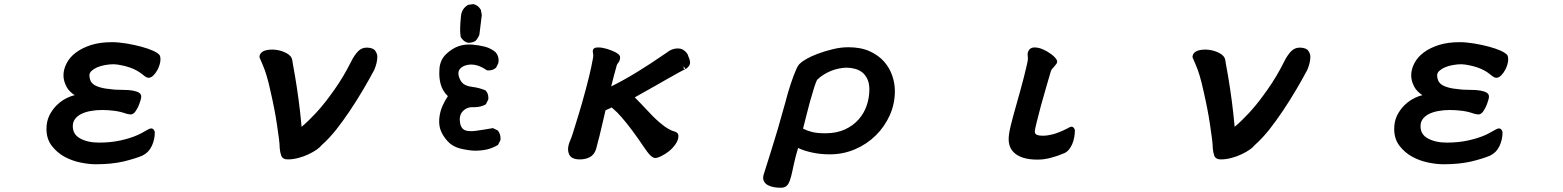

<svg xmlns="http://www.w3.org/2000/svg" viewBox="-20 -719 7540 926"><path d="M753.9 -432.6Q753.9 -417.5 746.6 -397.9Q743.7 -389.6 739.3 -381.8Q731 -366.2 719.7 -355Q708.5 -343.8 696.3 -343.8Q689 -343.8 680.9 -349.4Q672.9 -355 662.8 -363.3Q652.8 -371.6 638.2 -379.4Q609.9 -395 567.9 -403.8Q547.9 -408.2 529.3 -409.2Q508.3 -409.2 487.3 -405.3Q443.8 -397.5 421.9 -377.4Q412.1 -368.7 411.1 -356.9Q411.1 -344.2 415.5 -332.5Q419.4 -321.3 430.7 -312.5Q441.9 -303.7 463.9 -297.4Q485.8 -291 520.5 -288.1Q531.7 -286.1 553.2 -286.1Q575.7 -286.1 598.6 -284.7Q621.6 -283.2 639.2 -277.3Q648.9 -274.4 655 -268.3Q661.1 -262.2 661.1 -252.9Q661.1 -242.2 652.3 -218.8Q646.5 -202.6 641.1 -194.3Q633.8 -181.2 628.9 -176.3Q619.6 -167 610.4 -167Q606.4 -167 598.6 -168.5Q590.3 -170.4 586.9 -171.4Q561.5 -180.7 531.5 -184.6Q501.5 -188.5 472.7 -188.5Q442.9 -188.5 417 -183.6Q363.3 -173.8 341.8 -145Q331.1 -130.4 331.1 -110.4Q331.1 -70.8 365.7 -51.8Q402.3 -31.2 458 -31.2Q513.7 -31.2 561.3 -41.7Q608.9 -52.2 644 -67.9Q657.7 -73.7 680.2 -86.9Q688.5 -91.8 696.3 -95.7Q704.1 -99.6 709 -99.6Q716.8 -99.6 721.7 -93Q726.6 -86.4 726.6 -80.1Q726.6 -46.9 712.4 -15.6Q697.3 16.6 666.5 31.7Q631.3 46.4 574.7 60.1Q517.6 73.2 441.4 73.2Q408.2 73.2 367.2 64.7Q326.2 56.2 290.5 36.6Q254.4 16.6 229.2 -16.4Q204.1 -49.3 204.1 -97.7Q204.1 -131.8 217.3 -160.6Q231 -189 252.9 -210.9Q282.2 -240.2 321.3 -254.4Q330.6 -257.8 340.3 -259.8Q313 -277.8 301.3 -299.8Q286.1 -328.1 286.1 -355.5Q286.1 -384.8 301.3 -413.6Q315.9 -442.9 346.2 -465.6Q376.5 -488.3 419.7 -502Q462.9 -515.6 519.5 -515.6Q551.3 -515.6 589.4 -509.3Q670.4 -495.6 718.8 -474.1Q744.6 -461.9 751 -451.2Q753.9 -443.8 753.9 -432.6Z M1231.4 -444.8Q1232.9 -467.8 1261.2 -476.1Q1275.4 -480 1294.9 -480Q1301.3 -480 1312.5 -478.5Q1337.4 -475.1 1360.4 -463.4Q1386.2 -450.2 1389.6 -428.7L1392.6 -409.7Q1414.6 -292.5 1427.7 -175.8Q1431.6 -140.6 1434.6 -107.4Q1467.3 -134.8 1502.2 -172.4Q1537.1 -210 1569.3 -253.9Q1618.7 -319.8 1653.8 -384.3Q1663.1 -400.9 1674.8 -424.3Q1688 -451.7 1707.5 -472.2Q1724.6 -489.3 1748.5 -489.3Q1750 -489.3 1751.5 -489.3Q1780.8 -488.3 1790.5 -473.1Q1799.8 -459.5 1799.8 -445.3Q1799.8 -417.5 1785.2 -382.3Q1762.7 -339.8 1732.9 -289.1Q1667 -177.2 1601.1 -93.3Q1565.4 -48.8 1531.2 -19Q1515.1 2.4 1468.3 24.9Q1446.3 35.6 1419.9 42.5Q1393.6 49.8 1368.2 49.8Q1343.3 49.8 1336.4 31.7Q1331.1 17.6 1329.1 -3.4V-3.9Q1329.1 -21 1325.2 -51.5Q1321.3 -82 1315.4 -120.6Q1305.2 -189.9 1284.2 -281.2Q1275.9 -320.3 1266.1 -353Q1256.3 -385.7 1247.6 -404.8Q1238.8 -423.8 1231.4 -442.9Z M2269.5 -202.1H2256.8Q2231.9 -202.1 2213.4 -184.1Q2197.3 -168 2197.3 -143.1Q2197.3 -137.2 2198.5 -128.4Q2199.7 -119.6 2203.1 -111.3Q2209.5 -96.7 2221.2 -91.6Q2232.9 -86.4 2252.4 -86.4Q2265.1 -86.4 2280.8 -88.9Q2321.8 -94.7 2357.4 -101.1L2381.3 -89.4L2382.3 -87.9Q2394 -72.3 2394 -51.3Q2394 -47.9 2393.6 -43L2381.8 -20Q2355.5 -4.4 2327.6 2Q2300.8 7.8 2269.5 7.8Q2254.9 7.3 2235.4 4.4Q2215.8 1.5 2198.7 -2.9Q2161.6 -12.7 2138.9 -37.8Q2116.2 -63 2106 -88.9Q2098.1 -108.9 2098.1 -132.8Q2098.1 -139.6 2098.6 -147.5Q2101.6 -178.7 2113 -205.6Q2124.5 -232.4 2140.1 -255.4Q2113.3 -281.2 2105 -314.5Q2098.6 -338.9 2098.6 -366.2Q2098.6 -377.9 2099.6 -390.6Q2104 -432.6 2133.1 -459.5Q2162.1 -486.3 2192.9 -496.6Q2216.8 -504.4 2242.2 -504.4Q2249.5 -504.4 2257.3 -503.9Q2290.5 -501 2318.4 -493.9Q2346.2 -486.8 2369.6 -467.8Q2384.8 -450.7 2384.8 -427.2Q2384.8 -421.9 2383.3 -414.6L2372.6 -392.6L2371.1 -391.6Q2357.4 -379.4 2336.9 -379.4Q2334 -379.4 2328.1 -379.9Q2309.6 -393.6 2285.2 -402.3Q2269.5 -407.7 2253.4 -407.7Q2244.6 -407.7 2236.3 -406.2Q2211.9 -401.9 2198.7 -387.2Q2190.9 -378.4 2190.9 -365.7Q2190.9 -358.9 2192.4 -353Q2193.8 -347.2 2195.1 -344Q2196.3 -340.8 2197.8 -337.9Q2199.2 -335 2200.4 -332.3Q2201.7 -329.6 2203.6 -327.1Q2208.5 -319.8 2214.8 -314.9Q2229.5 -303.2 2258.8 -299.8Q2291 -295.9 2322.3 -282.7L2323.2 -281.2Q2335.4 -267.6 2335.4 -247.1Q2335.4 -244.1 2335 -239.3L2323.2 -215.8L2321.3 -214.8Q2297.9 -202.1 2269.5 -202.1ZM2241.7 -512.7Q2237.8 -512.7 2236.8 -512.7Q2215.8 -517.6 2202.1 -540L2201.7 -541Q2199.7 -554.2 2199.5 -563.2Q2199.2 -572.3 2199.2 -580.1Q2199.2 -603 2203.1 -640.6Q2206.5 -677.7 2237.3 -695.3L2238.8 -695.8L2263.2 -699.2L2264.6 -698.7Q2286.6 -693.4 2298.8 -671.9L2299.3 -670.9L2303.7 -646.5L2292 -551.8Q2285.2 -533.7 2272.5 -521Q2256.3 -512.7 2241.7 -512.7Z M2838.9 -472.7Q2838.9 -479.5 2843 -483.6Q2847.2 -487.8 2852.1 -489Q2856.9 -490.2 2862.3 -490.2Q2867.7 -490.2 2871.6 -490Q2875.5 -489.7 2879.6 -489.3Q2883.8 -488.8 2888.2 -487.8Q2907.2 -484.4 2927.7 -476.1Q2955.1 -465.3 2964.8 -455.6Q2970.7 -449.7 2970.7 -443.4Q2970.7 -426.8 2961.9 -416.5Q2956.5 -410.2 2954.6 -404.3Q2938 -344.7 2927.7 -302.2Q2988.3 -332 3052.7 -371.6Q3112.8 -408.2 3197.3 -466.3Q3207 -474.6 3220.2 -480Q3233.9 -485.4 3247.8 -485.4Q3261.7 -485.4 3271 -481Q3284.7 -473.6 3293.5 -461.4Q3298.8 -453.6 3299.8 -447.3Q3308.1 -429.7 3308.1 -417.5Q3308.1 -404.8 3297.4 -394.5Q3293 -389.6 3286.1 -385.7L3277.8 -398.9L3277.3 -398.4V-387.7L3285.2 -385.7Q3273.9 -380.9 3198.7 -338.4Q3171.9 -323.2 3143.1 -306.6Q3114.7 -290.5 3041.5 -249.5Q3054.7 -236.3 3073.7 -216.3Q3109.9 -177.2 3127.2 -159.9Q3144.5 -142.6 3159.9 -129.4Q3175.3 -116.2 3186 -108.6Q3196.8 -101.1 3207 -95.7Q3214.4 -91.3 3220.7 -88.9Q3236.3 -84 3238.3 -83Q3252 -76.7 3252 -63.5Q3252 -43.5 3237.8 -23.4Q3224.6 -4.4 3206.5 10.3Q3189 24.4 3170.4 33.2Q3151.4 43 3140.1 43Q3124 43 3102.1 13.7Q3082.5 -13.2 3059.1 -48.3Q2998 -134.8 2956.1 -177.2Q2942.4 -190.4 2930.2 -200.7Q2924.8 -197.8 2919.4 -195.6Q2914.1 -193.4 2911.1 -191.9Q2905.8 -189.5 2900.4 -187Q2895 -163.1 2884.5 -118.9Q2874 -74.7 2871.1 -62.5Q2868.2 -50.3 2864.7 -38.6Q2856.9 -6.3 2855 -0.5Q2846.2 27.8 2824.2 39.1Q2803.7 49.8 2776.4 49.8Q2732.4 49.8 2723.1 21Q2719.7 11.7 2719.7 1Q2719.7 -18.1 2730 -41.5Q2734.9 -51.8 2743.2 -77.6Q2766.6 -153.3 2772.7 -173.3Q2778.8 -193.4 2787.6 -224.1Q2827.1 -363.3 2839.8 -438Q2841.3 -445.8 2841.3 -448.7Q2841.3 -458 2838.9 -470.7Q2838.9 -472.2 2838.9 -472.7Z M4071.3 -491.2Q4131.3 -491.2 4174.1 -471.9Q4216.8 -452.6 4243.7 -422.1Q4270.5 -391.6 4283.2 -354.2Q4295.9 -316.9 4295.9 -280.3Q4295.9 -218.3 4271.5 -163.6Q4246.6 -107.9 4203.6 -65.7Q4160.6 -23.4 4103.5 1Q4046.4 25.4 3981.4 25.4Q3936.5 25.4 3896.5 16.6Q3856.4 7.8 3829.1 -5.4Q3814.5 43.9 3807.1 80.1Q3799.8 116.2 3795.4 131.8Q3791 147.5 3788.6 153.8Q3783.2 168.5 3775.4 175.8Q3765.1 186.5 3746.1 186.5Q3708 186.5 3685.1 174.8Q3670.9 168 3664.6 155.3Q3660.6 147.9 3660.6 140.1Q3660.6 131.8 3662.6 124.5Q3674.3 85.4 3701.2 2Q3728 -81.5 3766.1 -219.7Q3793 -323.7 3821.3 -387.2Q3831.1 -408.2 3840.3 -414.1Q3847.2 -421.9 3869.6 -434.8Q3892.1 -447.8 3924.8 -460Q3957.5 -472.2 3996.3 -481.7Q4035.2 -491.2 4071.3 -491.2ZM3960.9 -76.2Q4014.6 -76.2 4054.7 -94.5Q4094.7 -112.8 4121.1 -143.1Q4147.5 -172.9 4160.2 -210.7Q4172.9 -248.5 4172.9 -287.1Q4172.9 -317.4 4163.3 -337.4Q4153.8 -357.4 4139.2 -369.4Q4124.5 -381.3 4104.2 -387Q4084 -392.6 4063.5 -392.6Q4046.9 -392.6 4027.3 -388.7Q3986.8 -380.9 3951.7 -358.4Q3934.1 -347.7 3920.4 -333.5Q3913.1 -317.4 3906.7 -297.4Q3884.8 -227.1 3869.1 -162.1Q3860.8 -129.4 3853 -98.6Q3873 -88.4 3897 -82.3Q3920.9 -76.2 3960.9 -76.2Z M4969.2 -490.2Q4988.8 -490.2 5010 -481Q5031.2 -471.7 5050.3 -457.5Q5069.3 -442.9 5076.2 -430.7Q5078.6 -426.3 5078.6 -421.9Q5078.6 -417.5 5075.7 -412.1Q5071.8 -406.2 5066.2 -400.1Q5060.5 -394 5055.4 -387.9Q5050.3 -381.8 5048.3 -376L5027.3 -304.2Q4997.1 -201.2 4980 -130.4Q4970.7 -93.8 4970.7 -84Q4970.7 -80.6 4971.7 -78.1Q4972.7 -75.2 4974.1 -73.7Q4976.6 -71.8 4978 -70.3Q4986.8 -64.5 5010.7 -64.5Q5031.2 -64.5 5058.6 -71.5Q5085.9 -78.6 5126 -98.6Q5141.1 -107.9 5147.5 -107.9Q5154.8 -107.9 5159.7 -101.1Q5162.1 -98.1 5164.1 -90.8V-89.8Q5164.1 -74.7 5161.1 -57.6Q5154.8 -22.5 5136.2 1.5Q5126 14.2 5112.3 20Q5080.6 33.7 5048.3 42Q5015.6 50.8 4983.4 50.8Q4904.3 50.8 4869.1 15.6Q4844.7 -8.8 4844.7 -47.9Q4844.7 -72.3 4854.5 -112.3Q4862.8 -147 4880.9 -210.9L4900.4 -280.3Q4920.4 -352.5 4932.1 -404.8Q4937.5 -427.7 4937.5 -435.8Q4937.5 -443.8 4936.8 -448.5Q4936 -453.1 4936 -455.1Q4936 -462.4 4938 -468.3Q4940.9 -476.1 4945.8 -481.4Q4954.6 -490.2 4969.2 -490.2Z M5731.4 -444.8Q5732.9 -467.8 5761.2 -476.1Q5775.4 -480 5794.9 -480Q5801.3 -480 5812.5 -478.5Q5837.4 -475.1 5860.4 -463.4Q5886.2 -450.2 5889.6 -428.7L5892.6 -409.7Q5914.6 -292.5 5927.7 -175.8Q5931.6 -140.6 5934.6 -107.4Q5967.3 -134.8 6002.2 -172.4Q6037.1 -210 6069.3 -253.9Q6118.7 -319.8 6153.8 -384.3Q6163.1 -400.9 6174.8 -424.3Q6188 -451.7 6207.5 -472.2Q6224.6 -489.3 6248.5 -489.3Q6250 -489.3 6251.5 -489.3Q6280.8 -488.3 6290.5 -473.1Q6299.8 -459.5 6299.8 -445.3Q6299.8 -417.5 6285.2 -382.3Q6262.7 -339.8 6232.9 -289.1Q6167 -177.2 6101.1 -93.3Q6065.4 -48.8 6031.2 -19Q6015.1 2.4 5968.3 24.9Q5946.3 35.6 5919.9 42.5Q5893.6 49.8 5868.2 49.8Q5843.3 49.8 5836.4 31.7Q5831.1 17.6 5829.1 -3.4V-3.9Q5829.1 -21 5825.2 -51.5Q5821.3 -82 5815.4 -120.6Q5805.2 -189.9 5784.2 -281.2Q5775.9 -320.3 5766.1 -353Q5756.3 -385.7 5747.6 -404.8Q5738.8 -423.8 5731.4 -442.9Z M7253.9 -432.6Q7253.9 -417.5 7246.6 -397.9Q7243.7 -389.6 7239.3 -381.8Q7231 -366.2 7219.7 -355Q7208.5 -343.8 7196.3 -343.8Q7189 -343.8 7180.9 -349.4Q7172.9 -355 7162.8 -363.3Q7152.8 -371.6 7138.2 -379.4Q7109.9 -395 7067.9 -403.8Q7047.9 -408.2 7029.3 -409.2Q7008.3 -409.2 6987.3 -405.3Q6943.8 -397.5 6921.9 -377.4Q6912.1 -368.7 6911.1 -356.9Q6911.1 -344.2 6915.5 -332.5Q6919.4 -321.3 6930.7 -312.5Q6941.9 -303.7 6963.9 -297.4Q6985.8 -291 7020.5 -288.1Q7031.7 -286.1 7053.2 -286.1Q7075.7 -286.1 7098.6 -284.7Q7121.6 -283.2 7139.2 -277.3Q7148.9 -274.4 7155 -268.3Q7161.1 -262.2 7161.1 -252.9Q7161.1 -242.2 7152.3 -218.8Q7146.5 -202.6 7141.1 -194.3Q7133.8 -181.2 7128.9 -176.3Q7119.6 -167 7110.4 -167Q7106.4 -167 7098.6 -168.5Q7090.3 -170.4 7086.9 -171.4Q7061.5 -180.7 7031.5 -184.6Q7001.5 -188.5 6972.7 -188.5Q6942.9 -188.5 6917 -183.6Q6863.3 -173.8 6841.8 -145Q6831.1 -130.4 6831.1 -110.4Q6831.1 -70.8 6865.7 -51.8Q6902.3 -31.2 6958 -31.2Q7013.7 -31.2 7061.3 -41.7Q7108.9 -52.2 7144 -67.9Q7157.7 -73.7 7180.2 -86.9Q7188.5 -91.8 7196.3 -95.7Q7204.1 -99.6 7209 -99.6Q7216.8 -99.6 7221.7 -93Q7226.6 -86.4 7226.6 -80.1Q7226.6 -46.9 7212.4 -15.6Q7197.3 16.6 7166.5 31.7Q7131.3 46.4 7074.7 60.1Q7017.6 73.2 6941.4 73.2Q6908.2 73.2 6867.2 64.7Q6826.2 56.2 6790.5 36.6Q6754.4 16.6 6729.2 -16.4Q6704.1 -49.3 6704.1 -97.7Q6704.1 -131.8 6717.3 -160.6Q6731 -189 6752.9 -210.9Q6782.2 -240.2 6821.3 -254.4Q6830.6 -257.8 6840.3 -259.8Q6813 -277.8 6801.3 -299.8Q6786.1 -328.1 6786.1 -355.5Q6786.1 -384.8 6801.3 -413.6Q6815.9 -442.9 6846.2 -465.6Q6876.5 -488.3 6919.7 -502Q6962.9 -515.6 7019.5 -515.6Q7051.3 -515.6 7089.4 -509.3Q7170.4 -495.6 7218.8 -474.1Q7244.6 -461.9 7251 -451.2Q7253.9 -443.8 7253.9 -432.6Z"/></svg>

Font: Bakudai
Style: Bold
Weight: 700
Version: Version 1.48